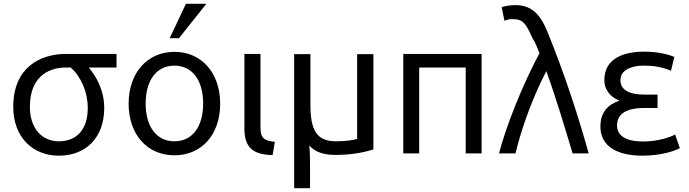

<svg xmlns="http://www.w3.org/2000/svg" viewBox="-20 -807 3645 1015"><path d="M531 -237C531 -79 434 16 291 16C154 16 50 -81 50 -242C50 -449 190 -522 330 -522H596V-450H449C490 -402 531 -328 531 -237ZM444 -236C444 -321 408 -402 354 -450H326C263 -450 138 -423 138 -242C138 -128 202 -60 291 -60C386 -60 444 -123 444 -236Z M1144 -259C1144 -94 1045 14 902 14C760 14 660 -94 660 -259C660 -423 760 -533 902 -533C1044 -533 1144 -423 1144 -259ZM1054 -260C1054 -382 997 -460 902 -460C807 -460 750 -382 750 -260C750 -138 807 -60 902 -60C997 -60 1054 -138 1054 -260ZM926 -605H877L963 -787H1071Z M1433 -57 1421 13C1317 10 1272 -26 1272 -129V-522H1357V-133C1357 -74 1378 -64 1433 -57Z M1754 12C1684 12 1642 -7 1615 -38C1619 3 1619 47 1619 84V188H1535V-521H1621V-254C1621 -118 1654 -60 1757 -60C1813 -60 1856 -68 1868 -73V-521H1954V-17C1912 -4 1847 12 1754 12Z M2526 -522V4H2442V-450H2196V4H2112V-522Z M2868 -431C2785 -270 2733 -111 2705 4H2618C2655 -140 2743 -360 2832 -526C2819 -558 2809 -585 2796 -603C2758 -687 2745 -706 2687 -706C2669 -706 2656 -701 2647 -697L2632 -769C2647 -774 2673 -780 2705 -780C2800 -780 2841 -717 2872 -644C2970 -403 3040 -183 3092 4H3007C2969 -123 2920 -288 2868 -431Z M3380 -59C3461 -59 3529 -84 3549 -96L3574 -24C3551 -10 3475 16 3377 16C3243 16 3154 -33 3154 -138C3154 -213 3193 -254 3255 -275C3221 -288 3192 -313 3180 -349C3176 -362 3174 -376 3175 -391C3179 -486 3256 -534 3388 -534C3464 -534 3523 -516 3545 -506L3527 -433C3506 -442 3462 -459 3392 -460C3376 -460 3359 -460 3344 -457C3298 -449 3260 -429 3260 -382C3260 -314 3344 -307 3387 -307H3456V-236H3382C3329 -236 3242 -225 3242 -144C3242 -87 3293 -59 3380 -59Z"/></svg>

Font: Repo Regular
Style: Regular
Weight: 400
Designer: Stefan Peev
Foundry: Context Ltd
Version: Version 1.502